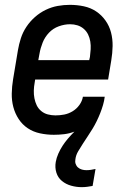

<svg xmlns="http://www.w3.org/2000/svg" viewBox="-20 -548 540 792"><path d="M317 224Q295 224 273.5 218Q252 212 235.5 198.5Q219 185 212.5 164Q206 143 210 120Q213 103 220.5 86Q228 69 238 53.5Q248 38 260.5 23.5Q273 9 287 -5Q266 3 244.5 5.5Q223 8 202 8Q173 8 145 2Q117 -4 94.5 -19Q72 -34 57 -57Q42 -80 35 -106.5Q28 -133 28.5 -162Q29 -191 34 -221L54 -341Q58 -365 66 -390Q74 -415 89 -437.5Q104 -460 124.5 -478Q145 -496 169 -507.5Q193 -519 218 -523.5Q243 -528 268 -528Q298 -528 326 -522Q354 -516 376.5 -501Q399 -486 415 -463.5Q431 -441 438 -414Q445 -387 444.5 -358Q444 -329 439 -299L426 -220H125L123 -207Q120 -191 119.5 -174.5Q119 -158 122 -142.5Q125 -127 131.5 -113.5Q138 -100 150 -90Q162 -80 177.5 -76Q193 -72 209 -72Q227 -72 245 -75.5Q263 -79 279.5 -89Q296 -99 307.5 -115Q319 -131 322 -149H412Q410 -132 405 -115Q400 -98 393.5 -81.5Q387 -65 379 -48.5Q371 -32 361.5 -16.5Q352 -1 342 14Q332 29 322 44.5Q312 60 302.5 76Q293 92 291 109Q289 119 292 128Q295 137 302 143Q309 149 318 151.5Q327 154 337 154Q346 154 355.5 152.5Q365 151 374 149L362 219Q351 221 340 222.5Q329 224 317 224ZM348 -300 351 -313Q353 -329 354 -345Q355 -361 352.5 -376.5Q350 -392 343.5 -405.5Q337 -419 325.5 -429Q314 -439 299.5 -443.5Q285 -448 269 -448Q246 -448 222.5 -439.5Q199 -431 182 -413Q165 -395 156 -372.5Q147 -350 143 -327L138 -300Z"/></svg>

Font: Iosevka Medium Oblique
Style: Regular
Weight: 500
Italic angle: -9°
Monospace: yes
Designer: Belleve Invis
Foundry: Belleve Invis
Version: Version 32.5.0; ttfautohint (v1.8.4)